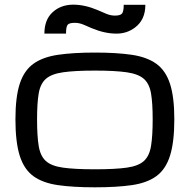

<svg xmlns="http://www.w3.org/2000/svg" viewBox="-20 -801 822 832"><path d="M391.1 10.7Q296.9 10.7 231 1.2Q165 -8.3 124.5 -37.8Q84 -67.4 65.4 -126.5Q46.9 -185.5 46.9 -284.2Q46.9 -379.9 65.4 -437.5Q84 -495.1 124.5 -524.4Q165 -553.7 231 -563.5Q296.9 -573.2 391.1 -573.2Q485.8 -573.2 551.5 -563.5Q617.2 -553.7 657.7 -524.4Q698.2 -495.1 716.8 -437.5Q735.4 -379.9 735.4 -284.2Q735.4 -185.5 716.8 -126.5Q698.2 -67.4 657.7 -37.8Q617.2 -8.3 551.5 1.2Q485.8 10.7 391.1 10.7ZM641.6 -284.2Q641.6 -354 634.5 -396Q627.4 -438 603.5 -459.2Q579.6 -480.5 529.1 -487.8Q478.5 -495.1 391.1 -495.1Q304.2 -495.1 253.4 -487.8Q202.6 -480.5 178.7 -459.2Q154.8 -438 147.7 -396Q140.6 -354 140.6 -284.2Q140.6 -211.9 147.7 -168.5Q154.8 -125 178.7 -103.3Q202.6 -81.5 253.4 -74.5Q304.2 -67.4 391.1 -67.4Q478.5 -67.4 529.1 -74.5Q579.6 -81.5 603.5 -103.3Q627.4 -125 634.5 -168.5Q641.6 -211.9 641.6 -284.2ZM172.4 -655.3Q172.4 -715.8 208.3 -748.3Q244.1 -780.8 297.4 -780.8Q348.1 -780.8 404.3 -756.8Q420.4 -750 439.5 -741.7Q458.5 -733.4 478 -733.4Q501.5 -733.4 508.8 -742.4Q516.1 -751.5 516.1 -780.3H609.9Q609.9 -715.3 564.9 -681.6Q529.8 -655.3 484.9 -655.3Q433.6 -655.3 377.9 -678.7Q361.8 -685.5 342.8 -693.8Q323.7 -702.1 304.2 -702.1Q279.3 -702.1 272.7 -693.1Q266.1 -684.1 266.1 -655.3Z"/></svg>

Font: Michroma
Style: Regular
Weight: 400
Designer: Vernon Adams
Foundry: Vernon Adams
Version: Version 1.100; ttfautohint (v1.8.4.7-5d5b);gftools[0.9.29]